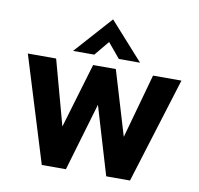

<svg xmlns="http://www.w3.org/2000/svg" viewBox="-80 -799 913 882"><g transform="rotate(10 377.0 -358.0)"><path d="M19 -493H151L233.5 -190.5L323.5 -493H429.5L519.5 -192.5L603 -493H735.5L582.5 0H471.5L377 -317L283.5 0H171ZM377.5 -715.5 534 -541H435L377.5 -610L320.5 -541H221.5Z"/></g></svg>

Font: HK Grotesk
Style: Bold
Weight: 700
Designer: Alfredo Marco Pradil
Foundry: Hanken Design Co.
Version: Version 3.001